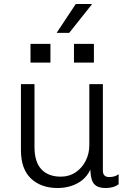

<svg xmlns="http://www.w3.org/2000/svg" viewBox="-20 -933 640 963"><path d="M269 10Q186 10 135.5 -37.5Q85 -85 85 -180V-511H153V-196Q153 -121 187.5 -84Q222 -47 285 -47Q327 -47 359 -68.5Q391 -90 409.5 -126Q428 -162 428 -205V-511H496V-77Q496 -61 504 -53Q512 -45 527 -45Q538 -45 550 -47.5Q562 -50 575 -59V-9Q562 1 545.5 5.5Q529 10 511 10Q479 10 462.5 -1Q446 -12 440 -33Q434 -54 433 -82Q418 -50 393 -30Q368 -10 336 0Q304 10 269 10ZM264 -768 360 -913H440V-910L327 -768ZM133 -619V-713H233V-619ZM351 -619V-713H451V-619Z"/></svg>

Font: Chivo Mono Medium ExtraLight
Style: Regular
Weight: 250
Monospace: yes
Version: Version 1.008